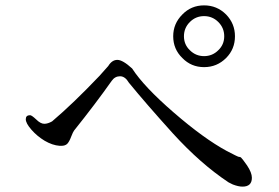

<svg xmlns="http://www.w3.org/2000/svg" viewBox="-20 -838 1040 715"><path d="M665 -703Q665 -734 687 -756Q709 -778 740 -778Q771 -778 793 -756Q815 -734 815 -703Q815 -672 793 -651Q771 -629 740 -629Q709 -629 687 -651Q665 -672 665 -703ZM625 -703Q625 -655 659 -622Q692 -588 740 -588Q788 -588 822 -622Q855 -655 855 -703Q855 -750 822 -784Q788 -818 740 -818Q692 -818 659 -784Q625 -750 625 -703ZM209 -295Q222 -295 230 -302Q238 -310 245 -329Q252 -347 256 -352Q336 -452 396 -537Q408 -554 427 -554Q446 -554 460 -530Q522 -454 624 -341Q727 -228 831 -159L847 -151Q868 -143 883 -143Q918 -143 918 -176Q918 -195 900 -222Q881 -249 877 -252Q872 -254 869 -254Q866 -254 824 -276Q739 -322 627 -419Q516 -515 472 -583Q437 -615 417 -615Q397 -615 383 -592Q376 -584 350 -555Q253 -453 174 -386Q158 -377 145 -377Q131 -377 115 -393Q98 -409 92 -409Q76 -409 76 -394Q76 -379 97 -355Q118 -331 146 -314Q175 -297 202 -295Z"/></svg>

Font: Sawarabi Mincho
Style: Regular
Weight: 400
Version: Version 1.082; ttfautohint (v1.8.4.7-5d5b)